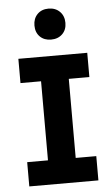

<svg xmlns="http://www.w3.org/2000/svg" viewBox="-56 -845 517 883"><g transform="rotate(-5 202.5 -403.5)"><path d="M44 -589H362V-477H267V-112H362V0H43V-112H139V-477H44ZM202 -807Q234 -807 254 -787Q274 -767 274 -735Q274 -703 254 -683.5Q234 -664 202 -664Q170 -664 150.5 -683.5Q131 -703 131 -735Q131 -767 150.5 -787Q170 -807 202 -807Z"/></g></svg>

Font: Podkova ExtraBold
Style: Regular
Weight: 800
Designer: Ilya Yudin
Foundry: Cyreal (www.cyreal.org)
Version: Version 2.103